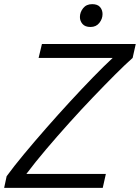

<svg xmlns="http://www.w3.org/2000/svg" viewBox="-37 -905 674 925"><path d="M-17 0 -5 -56Q30 -104 79.5 -163.5Q129 -223 185.5 -287.5Q242 -352 300 -415Q358 -478 411 -532.5Q464 -587 506 -626H149L165 -693H617L602 -626Q567 -595 518 -546Q469 -497 412 -437.5Q355 -378 297 -313.5Q239 -249 185.5 -186Q132 -123 90 -67H473L458 0ZM399 -775Q373 -775 360.5 -789.5Q348 -804 348 -823Q348 -846 363.5 -865.5Q379 -885 407 -885Q433 -885 445 -871Q457 -857 457 -837Q457 -814 441.5 -794.5Q426 -775 399 -775Z"/></svg>

Font: Ubuntu Sans
Style: Italic
Weight: 400
Italic angle: -13.5°
Designer: Dalton Maag Ltd
Foundry: Dalton Maag Ltd
Version: Version 1.006